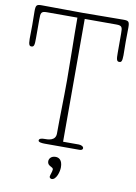

<svg xmlns="http://www.w3.org/2000/svg" viewBox="-107 -889 824 1161"><g transform="rotate(10 304.5 -309.0)"><path d="M255 101C255 132 291 128 291 145C291 158 280 182 280 191C280 198 288 203 294 203C322 203 337 151 337 124C337 79 315 67 295 67C268 67 255 84 255 101ZM278 -785C278 -669 282 -517 282 -401C282 -285 278 -183 278 -74C278 -28 232 -28 205 -28C193 -28 176 -25 176 -13C176 -2 199 0 217 0H429C442 0 449 -5 449 -13C449 -24 434 -31 419 -31H323V-785H518C553 -785 555 -774 555 -736V-620C555 -578 557 -565 574 -565C584 -565 592 -569 592 -609C592 -630 591 -671 591 -693C591 -714 592 -756 592 -778C592 -817 586 -821 554 -821C464 -821 394 -819 304 -819C214 -819 144 -821 54 -821C22 -821 16 -817 16 -778C16 -756 17 -714 17 -693C17 -671 16 -630 16 -609C16 -569 24 -565 34 -565C51 -565 53 -578 53 -620V-736C53 -774 55 -785 90 -785Z"/></g></svg>

Font: Life Savers
Style: Regular
Weight: 400
Designer: Pablo Impallari, Rodrigo Fuenzalida, Brenda Gallo
Foundry: Pablo Impallari, Rodrigo Fuenzalida, Brenda Gallo
Version: Version 3.000